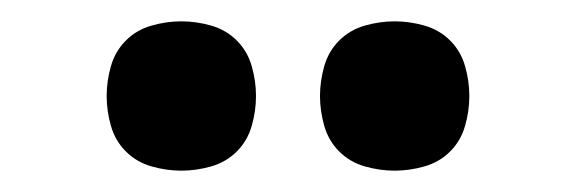

<svg xmlns="http://www.w3.org/2000/svg" viewBox="-20 -760 540 180"><path d="M350 -600Q336 -600 322 -604Q308 -608 298 -618Q288 -628 284 -642Q280 -656 280 -670Q280 -684 284 -698Q288 -712 298 -722Q308 -732 322 -736Q336 -740 350 -740Q364 -740 378 -736Q392 -732 402 -722Q412 -712 416 -698Q420 -684 420 -670Q420 -656 416 -642Q412 -628 402 -618Q392 -608 378 -604Q364 -600 350 -600ZM150 -600Q136 -600 122 -604Q108 -608 98 -618Q88 -628 84 -642Q80 -656 80 -670Q80 -684 84 -698Q88 -712 98 -722Q108 -732 122 -736Q136 -740 150 -740Q164 -740 178 -736Q192 -732 202 -722Q212 -712 216 -698Q220 -684 220 -670Q220 -656 216 -642Q212 -628 202 -618Q192 -608 178 -604Q164 -600 150 -600Z"/></svg>

Font: Iosevka Term Curly Semibold
Style: Regular
Weight: 600
Designer: Belleve Invis
Foundry: Belleve Invis
Version: Version 32.3.0